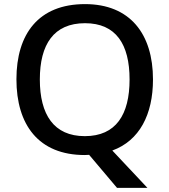

<svg xmlns="http://www.w3.org/2000/svg" viewBox="-20 -745 825 935"><path d="M725 -358C725 -580 613 -725 394 -725C167 -725 60 -579 60 -359C60 -138 167 10 393 10C400 10 407 9 414 9L550 170H698L527 -12C659 -60 725 -187 725 -358ZM174 -358C174 -529 242 -632 394 -632C545 -632 611 -529 611 -358C611 -187 545 -82 393 -82C242 -82 174 -187 174 -358Z"/></svg>

Font: Noto Sans Gujarati Medium
Style: Regular
Weight: 500
Designer: Jelle Bosma - Monotype Design Team, Universal Thirst
Foundry: Monotype Imaging Inc.
Version: Version 2.106